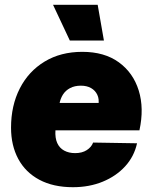

<svg xmlns="http://www.w3.org/2000/svg" viewBox="-20 -770 637 800"><path d="M284 10Q202 10 144 -21Q86 -52 56 -108Q26 -164 26 -238Q26 -330 62.5 -401.5Q99 -473 166 -513.5Q233 -554 323 -554Q415 -554 475 -510.5Q535 -467 558 -393Q581 -319 561 -227H211Q209 -195 218.5 -174Q228 -153 247.5 -142.5Q267 -132 293 -132Q322 -132 341.5 -144.5Q361 -157 368 -176L551 -173Q539 -118 501.5 -77Q464 -36 408 -13Q352 10 284 10ZM227 -334 220 -341H397L390 -332Q394 -357 385.5 -375Q377 -393 359.5 -403Q342 -413 317 -413Q291 -413 272 -403Q253 -393 242 -375.5Q231 -358 227 -334ZM271 -601 201 -750H387L413 -601Z"/></svg>

Font: Mona Sans ExtraLight Black
Style: Italic
Weight: 900
Italic angle: -11.6951°
Version: Version 2.000